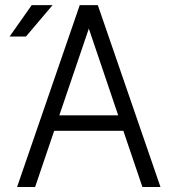

<svg xmlns="http://www.w3.org/2000/svg" viewBox="-20 -743 700 763"><path d="M545.9 0 470.2 -223.1H195.3L119.6 0H47.9L296.9 -722.7H368.7L617.7 0ZM333 -629.4 215.8 -284.7H449.7ZM83 -597.7H18.1L106 -722.7H189Z"/></svg>

Font: Giphurs Light
Style: Regular
Weight: 300
Version: Version 0.920; ttfautohint (v1.8.4.7-5d5b)